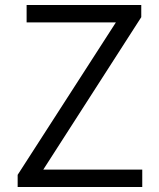

<svg xmlns="http://www.w3.org/2000/svg" viewBox="-20 -752 641 772"><path d="M51 -49 446 -662H87V-732H548V-683L154 -70H552V0H51Z"/></svg>

Font: KaiGen Gothic SC Normal
Style: Regular
Weight: 300
Designer: Ryoko NISHIZUKA Ë•øÂ°öÊ∂ºÂ≠ê (kana & ideographs); Paul D. Hunt (Latin, Greek & Cyrillic); Wenlong ZHANG Âº†ÊñáÈæô (bopom
Version: Version 1.001 October 10, 2014